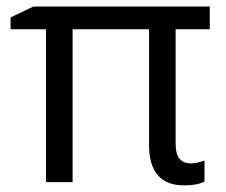

<svg xmlns="http://www.w3.org/2000/svg" viewBox="-20 -555 690 585"><path d="M561 -57.1Q579.6 -57.1 603 -65.9V-2Q582 9.8 541 9.8Q434.1 9.8 434.1 -113.8V-465.8H201.2V0H120.1V-465.8H12.2V-502L82 -535.2H619.1V-465.8H515.1V-120.1Q515.1 -84 527.6 -70.6Q540 -57.1 561 -57.1Z"/></svg>

Font: Open Sans ACDW
Style: acdw
Weight: 400
Foundry: Ascender Corporation
Version: Version 1.10